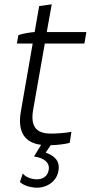

<svg xmlns="http://www.w3.org/2000/svg" viewBox="-20 -668 428 887"><path d="M65 -506 58 -467H131L76 -151C60 -55 97 -8 170 1L137 55C183 61 211 83 205 117C200 148 175 163 143 160C116 158 97 147 85 134L72 173C88 187 111 196 142 199C184 203 241 178 250 121C258 75 232 52 191 37L214 3C245 2 280 -2 302 -8L310 -59C286 -54 236 -50 208 -51C148 -53 120 -84 133 -160L187 -467H370L379 -520H196L219 -648L161 -640L140 -520C116 -518 86 -513 65 -506Z"/></svg>

Font: Fixel Display 20240404 Light
Style: Italic
Weight: 300
Italic angle: -10°
Designer: AlfaBravo + MacPaw
Foundry: Kyrylo Tkachov, Marchela Mozhyna, Serhii Makarenko, Maria Weinstein, Zakhar Kryvoshyya
Version: Version 1.211;Glyphs 3.2 (3225)